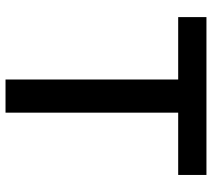

<svg xmlns="http://www.w3.org/2000/svg" viewBox="-56 -711 767 695"><g transform="rotate(90 327.5 -363.5)"><path d="M41.9 -625H267.8V0H387.8V-625H613.3V-727.3H41.9Z"/></g></svg>

Font: Magic Ui Pro Semi Bold
Style: Regular
Weight: 600
Designer: Stefan Endress, Andreas Faust
Version: Version 1.000;FEAKit 1.0